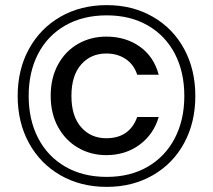

<svg xmlns="http://www.w3.org/2000/svg" viewBox="-20 -724 832 750"><path d="M397 -704Q498 -704 577 -658.5Q656 -613 699.5 -532.5Q743 -452 743 -349Q743 -246 699.5 -165.5Q656 -85 577 -39.5Q498 6 397 6Q295 6 216 -39.5Q137 -85 93 -165.5Q49 -246 49 -349Q49 -452 93 -532.5Q137 -613 216 -658.5Q295 -704 397 -704ZM397 -664Q304 -664 235 -624.5Q166 -585 129 -514Q92 -443 92 -349Q92 -256 129 -184.5Q166 -113 235 -73Q304 -33 397 -33Q489 -33 557.5 -73Q626 -113 663 -184.5Q700 -256 700 -349Q700 -443 663 -514Q626 -585 557.5 -624.5Q489 -664 397 -664ZM395 -581Q335 -581 285.5 -553Q236 -525 207 -472.5Q178 -420 178 -350Q178 -280 207 -227.5Q236 -175 285.5 -146.5Q335 -118 395 -118Q470 -118 525 -158.5Q580 -199 600 -267H516Q486 -184 395 -184Q335 -184 297 -227Q259 -270 259 -349Q259 -429 297 -472Q335 -515 395 -515Q439 -515 471 -493.5Q503 -472 516 -432H600Q581 -503 526 -542Q471 -581 395 -581Z"/></svg>

Font: Fz Poppins
Style: Regular
Weight: 400
Designer: Ninad Kale (Devanagari), Jonny Pinhorn (Latin)
Foundry: Indian Type Foundry
Version: Vit hóa bi Vntype.Com & FontZin.Com